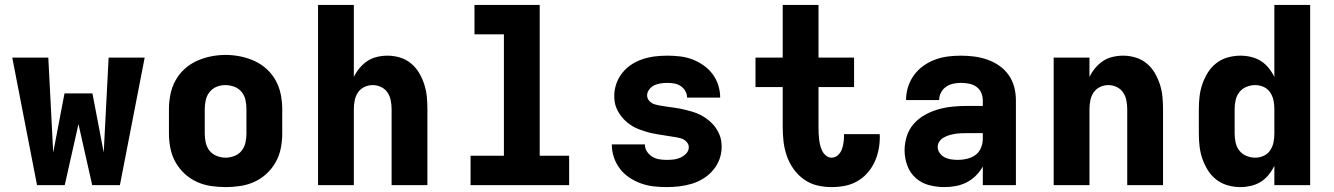

<svg xmlns="http://www.w3.org/2000/svg" viewBox="-20 -755 5440 783"><path d="M131 0 30 -520H177L197 -133L243 -374H357L403 -133L423 -520H570L469 0H356L300 -249L244 0Z M900 8Q870 8 840 3.5Q810 -1 782.5 -13.5Q755 -26 732.5 -47Q710 -68 695.5 -94Q681 -120 675 -150Q669 -180 669 -210V-310Q669 -340 675 -370Q681 -400 695.5 -426.5Q710 -453 732.5 -473.5Q755 -494 782.5 -506.5Q810 -519 840 -525Q870 -531 900 -531Q930 -531 960 -525Q990 -519 1017.5 -506.5Q1045 -494 1067.5 -473.5Q1090 -453 1104.5 -426.5Q1119 -400 1125 -370Q1131 -340 1131 -310V-210Q1131 -180 1125 -150Q1119 -120 1104.5 -94Q1090 -68 1067.5 -47Q1045 -26 1017.5 -13.5Q990 -1 960 3.5Q930 8 900 8ZM900 -112Q918 -112 936 -119Q954 -126 965.5 -140.5Q977 -155 981 -173.5Q985 -192 985 -210V-310Q985 -329 981 -347.5Q977 -366 965 -380.5Q953 -395 935 -401.5Q917 -408 899 -408Q880 -408 863 -401Q846 -394 834.5 -379.5Q823 -365 819 -346.5Q815 -328 815 -310V-210Q815 -192 819 -173.5Q823 -155 834.5 -140.5Q846 -126 864 -119Q882 -112 900 -112Z M1277 0V-735H1423V-441Q1432 -460 1446 -477Q1460 -494 1478 -506Q1496 -518 1517.5 -523Q1539 -528 1560 -528Q1586 -528 1611 -520.5Q1636 -513 1656 -496.5Q1676 -480 1689 -458Q1702 -436 1710 -411.5Q1718 -387 1720.5 -361.5Q1723 -336 1723 -310V0H1577V-310Q1577 -328 1573.5 -345.5Q1570 -363 1560.5 -377.5Q1551 -392 1534.5 -400Q1518 -408 1500 -408Q1482 -408 1465.5 -400Q1449 -392 1439.5 -377.5Q1430 -363 1426.5 -345.5Q1423 -328 1423 -310V0Z M1899 0V-120H2035V-615H1915V-735H2181V-120H2301V0Z M2698 8Q2672 8 2645.5 5Q2619 2 2594 -7Q2569 -16 2546.5 -31Q2524 -46 2508 -67Q2492 -88 2483.5 -113.5Q2475 -139 2475 -166H2610Q2610 -150 2618.5 -137Q2627 -124 2640 -116Q2653 -108 2668 -105.5Q2683 -103 2698 -103Q2713 -103 2727 -104.5Q2741 -106 2754.5 -112Q2768 -118 2778.5 -129Q2789 -140 2789 -155Q2789 -167 2779.5 -177Q2770 -187 2758 -190.5Q2746 -194 2733 -196Q2720 -198 2707.5 -200Q2695 -202 2682.5 -204Q2670 -206 2657.5 -208Q2645 -210 2632.5 -213Q2620 -216 2608 -220Q2596 -224 2584 -228.5Q2572 -233 2561 -239.5Q2550 -246 2540 -254Q2530 -262 2521.5 -271.5Q2513 -281 2506 -291.5Q2499 -302 2494 -314Q2489 -326 2487 -338.5Q2485 -351 2485 -364Q2485 -389 2493.5 -413.5Q2502 -438 2518 -458Q2534 -478 2555.5 -492Q2577 -506 2601.5 -514Q2626 -522 2651 -525Q2676 -528 2702 -528Q2728 -528 2753.5 -525Q2779 -522 2803 -513Q2827 -504 2848.5 -489Q2870 -474 2885.5 -453.5Q2901 -433 2909 -408Q2917 -383 2917 -357H2782Q2782 -371 2775 -383.5Q2768 -396 2756 -404Q2744 -412 2730 -414.5Q2716 -417 2702 -417Q2688 -417 2674.5 -415Q2661 -413 2649 -407.5Q2637 -402 2628 -390.5Q2619 -379 2619 -366Q2619 -353 2628.5 -343Q2638 -333 2650 -329.5Q2662 -326 2674.5 -324Q2687 -322 2700 -320Q2713 -318 2725.5 -316.5Q2738 -315 2750.5 -312.5Q2763 -310 2775.5 -307Q2788 -304 2800 -300.5Q2812 -297 2824 -292Q2836 -287 2847 -280.5Q2858 -274 2868 -266Q2878 -258 2886.5 -249Q2895 -240 2902 -229Q2909 -218 2914 -206Q2919 -194 2921 -181.5Q2923 -169 2923 -156Q2923 -130 2914 -105.5Q2905 -81 2888 -61Q2871 -41 2848.5 -27Q2826 -13 2801 -5.5Q2776 2 2750 5Q2724 8 2698 8Z M3371 8Q3341 8 3312 1Q3283 -6 3258.5 -23.5Q3234 -41 3216.5 -65.5Q3199 -90 3189 -118.5Q3179 -147 3175.5 -176.5Q3172 -206 3172 -236V-400H3061V-520H3172V-735H3318V-520H3463V-400H3318V-236Q3318 -224 3318.5 -211.5Q3319 -199 3320.5 -186.5Q3322 -174 3325 -162Q3328 -150 3333.5 -139Q3339 -128 3349 -120Q3359 -112 3371 -112Q3386 -112 3397 -122Q3408 -132 3413 -145.5Q3418 -159 3420 -173.5Q3422 -188 3422 -203Q3422 -204 3422 -205Q3422 -206 3422 -208H3567Q3568 -205 3568 -202Q3568 -199 3568 -196Q3568 -169 3562.5 -142.5Q3557 -116 3545.5 -92Q3534 -68 3516 -48Q3498 -28 3474.5 -15Q3451 -2 3424.5 3Q3398 8 3371 8Z M3832 8H3831Q3800 8 3769 0Q3738 -8 3714.5 -29Q3691 -50 3680 -80Q3669 -110 3669 -142Q3669 -171 3678 -199.5Q3687 -228 3706.5 -250Q3726 -272 3752 -286.5Q3778 -301 3806 -309Q3834 -317 3863.5 -320Q3893 -323 3922 -323H3988V-346Q3988 -363 3981 -378Q3974 -393 3960.5 -402Q3947 -411 3931 -414Q3915 -417 3898 -417Q3882 -417 3866.5 -413.5Q3851 -410 3838 -401Q3825 -392 3817.5 -377.5Q3810 -363 3810 -347H3675Q3675 -374 3683 -400Q3691 -426 3707 -448Q3723 -470 3745 -486Q3767 -502 3792.5 -511.5Q3818 -521 3844.5 -524.5Q3871 -528 3898 -528Q3926 -528 3953 -524.5Q3980 -521 4006 -512Q4032 -503 4054.5 -487.5Q4077 -472 4093 -449.5Q4109 -427 4116 -400.5Q4123 -374 4123 -346V0H3988V-76Q3977 -56 3960 -39Q3943 -22 3922.5 -11.5Q3902 -1 3878.5 3.5Q3855 8 3832 8ZM3887 -103Q3905 -103 3924 -107.5Q3943 -112 3958 -123Q3973 -134 3980.5 -152Q3988 -170 3988 -189V-212H3922Q3910 -212 3898 -211.5Q3886 -211 3874 -209Q3862 -207 3850.5 -203.5Q3839 -200 3828.5 -194Q3818 -188 3811 -178Q3804 -168 3804 -156Q3804 -142 3812.5 -130.5Q3821 -119 3833 -113Q3845 -107 3859 -105Q3873 -103 3887 -103Z M4277 0V-520H4423V-441Q4432 -460 4446 -477Q4460 -494 4478 -506Q4496 -518 4517.5 -523Q4539 -528 4560 -528Q4586 -528 4611 -520.5Q4636 -513 4656 -496.5Q4676 -480 4689 -458Q4702 -436 4710 -411.5Q4718 -387 4720.5 -361.5Q4723 -336 4723 -310V0H4577V-310Q4577 -328 4573.5 -345.5Q4570 -363 4560.5 -377.5Q4551 -392 4534.5 -400Q4518 -408 4500 -408Q4482 -408 4465.5 -400Q4449 -392 4439.5 -377.5Q4430 -363 4426.5 -345.5Q4423 -328 4423 -310V0Z M5039 8Q5013 8 4987.5 1Q4962 -6 4941 -22Q4920 -38 4906 -60.5Q4892 -83 4883.5 -107.5Q4875 -132 4872 -158Q4869 -184 4869 -210V-310Q4869 -336 4872 -362Q4875 -388 4883.5 -412.5Q4892 -437 4906 -459.5Q4920 -482 4941 -498Q4962 -514 4987.5 -521Q5013 -528 5039 -528Q5060 -528 5081.5 -523Q5103 -518 5121.5 -506.5Q5140 -495 5154 -477.5Q5168 -460 5177 -441V-735H5323V0H5177V-79Q5168 -60 5154 -42.5Q5140 -25 5121.5 -13.5Q5103 -2 5081.5 3Q5060 8 5039 8ZM5099 -112Q5117 -112 5133.5 -119.5Q5150 -127 5160 -142Q5170 -157 5173.5 -174.5Q5177 -192 5177 -210V-310Q5177 -328 5173.5 -345.5Q5170 -363 5160 -378Q5150 -393 5133.5 -400.5Q5117 -408 5099 -408Q5081 -408 5063.5 -401Q5046 -394 5034.5 -379.5Q5023 -365 5019 -346.5Q5015 -328 5015 -310V-210Q5015 -192 5019 -173.5Q5023 -155 5034.5 -140.5Q5046 -126 5063.5 -119Q5081 -112 5099 -112Z"/></svg>

Font: Iosevka Custom Heavy Extended
Style: Regular
Weight: 900
Width: 7
Monospace: yes
Designer: Belleve Invis
Foundry: Belleve Invis
Version: Version 11.2.4; ttfautohint (v1.8.4)